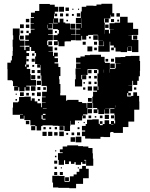

<svg xmlns="http://www.w3.org/2000/svg" viewBox="-20 -730 793 1017"><path d="M415 -540H411V-516H381V-546H405V-548H383V-574H405V-578H383V-604H409V-582H411V-633H410V-607H382V-635H408V-669H413V-694H437V-700H475V-699H491V-706H517V-710H575V-660H585V-642H567V-652H565V-632H532V-610H535V-572H534V-551H535V-572H557V-553H563V-574H583V-575H560V-607H587V-610H616V-641H656V-610H685V-577H712V-545H683V-544H660V-543H678V-519H684V-518H713V-454H679V-483H657V-482H677V-460H655V-480H653V-454H619V-457H592V-478H583V-489H564V-509H561V-456H501V-486H531V-511H529V-488H503V-514H526V-515H500V-543H498V-546H472V-545H447V-540H437V-520H415ZM719 -407H722V-355H721V-326H715V-302H707V-280H685V-302H681V-276H660V-275H680V-247H660V-238H673V-224H659V-237H654V-219H675V-222H686V-241H706V-222H717V-193H718V-149H691V-86H660V-57H631V-26H581V-31H568V-29H563V-4H529V-5H512V5H460V4H431V-9H414V-33H431V-39H414V-63H434V-73H441V-96H469V-98H503V-74H509V-67H524V-73H534V-93H558V-73H568V-71H581V-73H568V-89H584V-76H590V-92H587V-121H586V-129H564V-153H586V-156H562V-155H537V-154H559V-128H533V-150H531V-126H501V-150H496V-131H476V-151H495V-158H473V-184H470V-157H443V-124H420V-119H434V-103H418V-117H415V-92H377V-70H355V-90H353V-64H351V-36H321V-63H288V-64H259V-66H205V-62H198V-39H174V-62H167V-66H141V-93H138V-94H109V-117H106V-101H86V-121H102V-123H85V-122H47V-160H49V-188H75V-192H81V-216H109V-218H143V-197H148V-209H164V-193H178V-183H198V-162H202V-185H222V-187H202V-215H222V-218H203V-244H228V-272H227V-275H200V-304H199V-330H195V-372H197V-386H195V-372H177V-390H191V-391H166V-431H171V-449H164V-460H145V-481H137V-460H120V-449H134V-433H120V-417H119V-388H113V-377H119V-388H133V-374H122V-365H140V-338H143V-306H171V-276H119V-272H137V-250H115V-268H110V-247H82V-268H77V-250H55V-272H73V-274H49V-300H45V-305H20V-364H19V-398H37V-410H43V-434H47V-460H48V-482H47V-520H50V-543H48V-579H84V-543H82V-520H85V-515H110V-487H85V-484H109V-465H115V-482H136V-488H113V-514H133V-519H114V-543H133V-554H143V-574H163V-577H142V-605H160V-607H142V-635H160V-639H144V-663H165V-672H188V-709H244V-705H270V-694H289V-668H270V-658H283V-644H269V-657H266V-633H288V-611H296V-631H316V-611H326V-606H351V-577H352V-575H380V-547H356V-545H380V-517H356V-511H327V-510H322V-485H290V-510H286V-491H266V-511H285V-518H263V-544H285V-552H292V-571H286V-576H261V-605H238V-603H258V-579H235V-574H259V-548H235V-545H260V-517H233V-514H230V-491H236V-484H259V-458H237V-456H261V-434H266V-451H286V-431H269V-422H287V-400H269V-394H289V-375H300V-327H293V-310H295V-285H300V-237H299V-225H330V-197H336V-201H396V-190H415V-184H439V-158H442V-185H469V-218H473V-244H494V-250H475V-272H497V-253H501V-272H497V-301H496V-341H502V-361H496V-364H444V-333H411V-310H415V-272H377V-310H381V-335H380V-367H408V-368H383V-394H406V-398H383V-424H406V-431H429V-438H457V-440H515V-429H534V-401H536V-397H562V-365H561V-345H562V-365H589V-368H593V-394H619V-395H590V-427H619V-428H644V-433H673V-434H719ZM293 -694H319V-668H293ZM327 -690H345V-672H327ZM363 -684H369V-678H363ZM393 -684H399V-678H393ZM387 -660H405V-642H387ZM597 -660H615V-642H597ZM314 -659V-643H298V-659ZM329 -658H343V-644H329ZM361 -656H371V-646H361ZM262 -631V-606H286V-609H264V-631ZM536 -631H556V-611H536ZM117 -630H135V-612H117ZM584 -629V-613H568V-629ZM611 -626V-616H601V-626ZM340 -625V-617H332V-625ZM353 -604H379V-578H353ZM86 -601H106V-581H86ZM117 -600H135V-582H117ZM555 -600V-582H537V-600ZM234 -599H232V-580H234ZM103 -568V-554H89V-568ZM132 -567V-555H120V-567ZM271 -556V-566H281V-556ZM498 -519H474V-543H498ZM707 -542V-520H685V-542ZM86 -541H106V-521H86ZM451 -526V-536H461V-526ZM236 -511H256V-491H236ZM434 -509V-493H418V-509ZM478 -509H494V-493H478ZM469 -458H443V-484H469ZM283 -478V-464H269V-478ZM493 -478V-464H479V-478ZM583 -464H569V-478H583ZM150 -435V-447H162V-435ZM164 -403H148V-419H164ZM568 -403V-419H584V-403ZM553 -418V-404H539V-418ZM132 -417V-405H120V-417ZM588 -369H564V-393H588ZM161 -386V-376H151V-386ZM531 -345V-361H530V-345ZM447 -360H465V-342H447ZM164 -343H148V-359H164ZM178 -359H194V-343H178ZM478 -359H494V-343H478ZM167 -310H145V-332H167ZM415 -332H437V-310H415ZM194 -313H178V-329H194ZM479 -328H493V-314H479ZM450 -315V-327H462V-315ZM197 -280H175V-302H197ZM463 -284H449V-298H463ZM492 -297V-285H480V-297ZM422 -287V-295H430V-287ZM144 -273H168V-249H144ZM467 -250H445V-272H467ZM178 -253V-269H194V-253ZM209 -254V-268H223V-254ZM432 -255H420V-267H432ZM702 -267V-255H690V-267ZM86 -221V-241H106V-221ZM176 -241H196V-221H176ZM119 -224V-238H133V-224ZM163 -238V-224H149V-238ZM63 -228V-234H69V-228ZM466 -211V-191H446V-211ZM191 -206V-196H181V-206ZM70 -197H62V-205H70ZM592 -161V-172H591V-161ZM207 -155H227V-157H207ZM445 -152H467V-130H445ZM221 -127H207V-121H221ZM535 -100V-122H557V-100ZM200 -120V-100H205V-96H221V-101H206V-120ZM568 -119H584V-103H568ZM463 -118V-104H449V-118ZM509 -118H523V-104H509ZM482 -107V-115H490V-107ZM135 -72H117V-90H135ZM509 -88H523V-74H509ZM423 -78V-84H429V-78ZM394 -79V-83H398V-79ZM167 -40H145V-62H167ZM295 -40V-62H317V-40ZM210 -45V-57H222V-45ZM270 -45V-57H282V-45ZM241 -46V-56H251V-46ZM401 -46H391V-56H401ZM318 -9H294V-33H318ZM227 -10H205V-32H227ZM257 -10H235V-32H257ZM285 -12H267V-30H285ZM404 -13H388V-29H404ZM359 -14V-28H373V-14ZM331 -26H341V-16H331ZM411 24H381V-6H411ZM378 21H354V-3H378ZM470 82H472V110H474V148H436V117H425V120H434V138H416V129H409V143H381V129H374V138H356V125H345V139H325V119H319V143H291V117H287V81H312V77H297V61H312V46H336V40H394V44H420V46H448V54H470ZM272 72V66H278V72ZM279 103H271V95H279ZM283 137H267V121H283ZM415 149H435V164H450V214H420V244H383V267H347V265H289V263H261V237H257V201H293V202H322V233H347V231H350V204H370V194H386V180H400V164H415ZM281 153V165H269V153ZM302 162V156H308V162ZM392 162V156H398V162ZM283 197H267V181H283ZM313 197H297V181H313ZM325 229V209H345V229Z"/></svg>

Font: Rubik-Storm
Style: Regular
Weight: 400
Designer: NaN (generative design), Hubert & Fischer (Rubik source font outlines)
Foundry: NaN, Hubert & Fischer
Version: Version 1.000